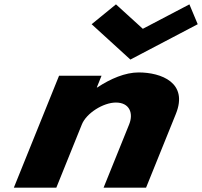

<svg xmlns="http://www.w3.org/2000/svg" viewBox="-20 -860 926 880"><path d="M511.5 -840 400 -749 577.6 -587 886.2 -749 848.1 -840 634.6 -728ZM238.2 0H43.5L250.7 -513H445.4L423.6 -459H425.8C486 -499 553.8 -528 615.4 -528C718.8 -528 843.9 -481 786.1 -338L649.5 0H454.8L572 -290C592.6 -341 573.9 -390 511.2 -390C452.9 -390 375.9 -341 355.3 -290Z"/></svg>

Font: Hussar
Style: BdWideOblFour
Weight: 700
Foundry: Cannot Into Space Fonts
Version: Version 2.00